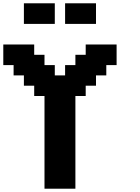

<svg xmlns="http://www.w3.org/2000/svg" viewBox="-20 -1145 852 1165"><path d="M250 0H437.5V-562.5H500V-625H562.5V-687.5H625V-750H687.5V-875H500V-812.5H437.5V-750H375V-687.5H312.5V-750H250V-812.5H187.5V-875H0V-750H62.5V-687.5H125V-625H187.5V-562.5H250ZM375 -1000H562.5V-1125H375ZM125 -1000H312.5V-1125H125Z"/></svg>

Font: Faithful 32x
Style: Semibold
Weight: 400
Foundry: Faithful Resource Pack
Version: Version 1.0; January 27, 2023